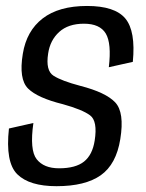

<svg xmlns="http://www.w3.org/2000/svg" viewBox="-20 -620 490 644"><path d="M169.5 4.5Q78.5 4.5 38 -35.5Q-2.5 -75.5 10 -189L92 -207.5Q79 -116.5 103 -86Q127 -55.5 178 -55.5Q233.5 -55.5 261.8 -78Q290 -100.5 297.5 -148Q308 -214 282 -233.2Q256 -252.5 191 -270.5Q106 -291.5 74.2 -323Q42.5 -354.5 56.5 -439.5Q69 -516.5 123.2 -558.2Q177.5 -600 272 -600Q365.5 -600 400.5 -557.8Q435.5 -515.5 425.5 -412.5L345 -394.5Q354.5 -474.5 334.8 -507.5Q315 -540.5 261.5 -540.5Q209 -540.5 178.5 -512.8Q148 -485 141.5 -440.5Q132.5 -383 159.8 -365.8Q187 -348.5 249.5 -332Q335 -310 366.5 -276.5Q398 -243 383.5 -153.5Q370 -69 318 -32.2Q266 4.5 169.5 4.5Z"/></svg>

Font: Anybody
Style: Italic
Weight: 400
Italic angle: -10°
Designer: Tyler Finck
Foundry: Etcetera Type Company
Version: Version 1.010; ttfautohint (v1.8.3) -l 8 -r 50 -G 200 -x 14 